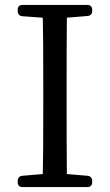

<svg xmlns="http://www.w3.org/2000/svg" viewBox="-20 -754 447 781"><path d="M52 -18V-13C52 0 59 7 72 7H335C348 7 355 0 355 -13V-18C355 -30 348 -38 336 -39L252 -46C251 -141 251 -239 251 -336V-391C251 -488 251 -587 252 -682L336 -689C348 -690 355 -697 355 -709V-714C355 -727 348 -734 335 -734H72C59 -734 52 -727 52 -714V-709C52 -697 59 -689 71 -688L154 -682C156 -586 156 -488 156 -391V-336C156 -239 156 -141 154 -46L71 -39C59 -38 52 -30 52 -18Z"/></svg>

Font: 寒蝉锦书宋 Text
Style: Regular
Weight: 400
Designer: 寒蝉锦书宋{Warren} 思源宋体{Ryoko NISHIZUKA 西塚涼子 (kana & ideographs); Frank Grießhammer (Latin, Greek & Cyrillic); Wenlong ZHANG 
Foundry: Adobe & ChillType
Version: Version 2.000;Glyphs 3.1.1 (3135)